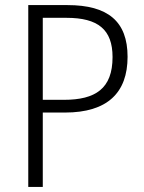

<svg xmlns="http://www.w3.org/2000/svg" viewBox="-20 -827 567 754"><path d="M245 -807H91V-93H148V-385H235C402 -385 481 -463 481 -604C481 -743 404 -807 245 -807ZM241 -757C365 -757 422 -711 422 -603C422 -479 355 -435 231 -435H148V-757Z"/></svg>

Font: Noto Sans Kannada UI SemiCondensed Light
Style: Regular
Weight: 300
Width: 4
Designer: Jelle Bosma - Monotype Design Team
Foundry: Monotype Imaging Inc.
Version: Version 2.005